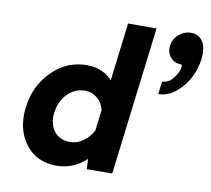

<svg xmlns="http://www.w3.org/2000/svg" viewBox="-83 -853 1050 957"><g transform="rotate(10 442.0 -374.5)"><path d="M808 -759Q838 -759 856.5 -742Q875 -725 880.5 -698.5Q886 -672 882 -638Q876 -590 852.5 -543.5Q829 -497 788 -463.5Q747 -430 700 -430L708 -495Q739 -495 761 -521.5Q783 -548 790 -575Q794 -595 787 -595Q753 -595 732.5 -619Q712 -643 716 -677Q719 -700 732 -718.5Q745 -737 765.5 -748Q786 -759 808 -759ZM455 -456 491 -750H635L543 0L414 1L412 -51Q347 10 262 10Q160 10 104 -64.5Q48 -139 61.5 -250Q75 -361 149.5 -435.5Q224 -510 326 -510Q406 -510 455 -456ZM306 -118Q342 -118 373.5 -139.5Q405 -161 423 -197L436 -303Q427 -339 400.5 -361Q374 -383 339 -383Q287 -383 250 -345Q213 -307 206 -250Q201 -213 211.5 -183Q222 -153 247 -135.5Q272 -118 306 -118Z"/></g></svg>

Font: Orkney
Style: BoldItalic
Weight: 700
Designer: Samuel Oakes and Alfredo Marco Pradil
Foundry: Alfredo Marco Pradil
Version: 1.0; ttfautohint (v1.5)